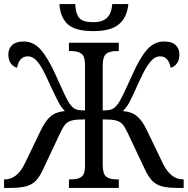

<svg xmlns="http://www.w3.org/2000/svg" viewBox="-20 -924 923 944"><path d="M0 -42H4Q64 -42 102 -120L181 -284Q203 -330 229 -352Q255 -374 299 -378Q282 -395 268.5 -420Q255 -445 228 -503L216 -529Q188 -592 165.5 -619.5Q143 -647 117 -647Q94 -647 81 -631.5Q68 -616 64 -591Q46 -595 33.5 -612Q21 -629 21 -656Q21 -685 40 -702.5Q59 -720 96 -720Q145 -720 180.5 -679.5Q216 -639 253 -557Q275 -507 294 -466.5Q313 -426 324 -412Q337 -394 351 -387.5Q365 -381 398 -381V-605Q398 -646 381 -659.5Q364 -673 329 -673H319V-714H564V-673H554Q518 -673 501.5 -659Q485 -645 485 -601V-381Q518 -381 531.5 -387.5Q545 -394 559 -412Q569 -425 585.5 -459Q602 -493 621 -535L631 -557Q667 -639 702.5 -679.5Q738 -720 787 -720Q825 -720 843.5 -702.5Q862 -685 862 -656Q862 -629 849.5 -612Q837 -595 819 -591Q815 -616 802 -631.5Q789 -647 767 -647Q741 -647 718 -619Q695 -591 667 -529L658 -510Q631 -449 617 -422.5Q603 -396 584 -378Q629 -374 654.5 -352Q680 -330 702 -284L781 -120Q819 -42 880 -42H883V0H858Q807 0 777.5 -7.5Q748 -15 728.5 -35Q709 -55 691 -94L609 -268Q594 -300 582 -313.5Q570 -327 549 -332Q528 -337 485 -337V-114Q485 -70 501.5 -56Q518 -42 554 -42H564V0H319V-42H329Q364 -42 381 -55Q398 -68 398 -109V-337Q356 -337 335 -332Q314 -327 302 -313.5Q290 -300 275 -268L193 -94Q175 -54 155.5 -34.5Q136 -15 106.5 -7.5Q77 0 25 0H0ZM272 -904H350Q352 -867 361.5 -848Q371 -829 389.5 -822Q408 -815 441 -815Q482 -815 505 -835.5Q528 -856 532 -904H611Q605 -839 565 -805Q525 -771 439 -771Q351 -771 314 -804Q277 -837 272 -904Z"/></svg>

Font: Noto Serif Narrow
Style: Regular
Weight: 400
Width: 4
Designer: Monotype Design Team
Foundry: Monotype Imaging Inc.
Version: Version 1.001